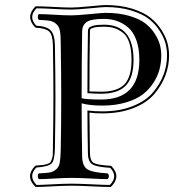

<svg xmlns="http://www.w3.org/2000/svg" viewBox="-20 -706 751 762"><path d="M304 -296Q304 -192 306 -85Q307 -45 328.5 -33Q350 -21 407 -18Q412 -14 412 -7Q412 0 407 5Q387 5 341 2.5Q295 0 264 0Q236 0 195.5 2.5Q155 5 134 5Q130 0 130 -7Q130 -14 134 -18Q164 -19 177.5 -21.5Q191 -24 202.5 -33.5Q214 -43 217 -60Q220 -77 221 -109Q223 -207 223 -321Q223 -408 221 -536Q221 -568 217.5 -585Q214 -602 202.5 -611.5Q191 -621 177.5 -623.5Q164 -626 134 -627Q130 -632 130 -639Q130 -646 134 -650Q156 -650 196 -647.5Q236 -645 263 -645Q285 -645 336.5 -650Q388 -655 399 -655Q452 -655 493 -643Q534 -631 557 -613Q580 -595 595 -571Q610 -547 615 -526.5Q620 -506 620 -486Q620 -459 613.5 -432.5Q607 -406 590 -379Q573 -352 547.5 -332Q522 -312 480 -299.5Q438 -287 386 -287Q335 -287 304 -296ZM306 -583Q304 -455 304 -321V-316Q327 -311 381 -311Q533 -311 533 -468Q533 -514 521 -547Q509 -580 488 -597.5Q467 -615 443.5 -623Q420 -631 392 -631Q342 -631 324.5 -619Q307 -607 306 -583ZM335 -259Q336 -186 337 -96Q338 -67 352.5 -59Q367 -51 419 -48H421L422 -47Q462 -6 421 35L420 36H417Q392 36 343 33.5Q294 31 264 31Q233 31 188.5 33.5Q144 36 123 36H122L120 35Q79 -6 119 -47L121 -48L122 -49Q141 -50 149 -51Q157 -52 167 -55Q177 -58 179.5 -61.5Q182 -65 185.5 -73.5Q189 -82 189.5 -91.5Q190 -101 190 -119Q192 -247 192 -321Q192 -403 190 -526Q189 -568 175 -581Q161 -594 123 -596L121 -597L119 -598Q80 -639 120 -680L121 -681H123Q150 -681 194 -678.5Q238 -676 263 -676Q285 -676 336 -681Q387 -686 399 -686Q458 -686 504.5 -671.5Q551 -657 577.5 -635.5Q604 -614 621.5 -586Q639 -558 645 -533.5Q651 -509 651 -486Q651 -445 636.5 -406.5Q622 -368 592.5 -333Q563 -298 509.5 -277Q456 -256 386 -256Q357 -256 335 -259ZM327 -263V-268L332 -267Q354 -264 386 -264Q454 -264 506 -284.5Q558 -305 586.5 -338.5Q615 -372 629 -409.5Q643 -447 643 -486Q643 -508 637.5 -531Q632 -554 615 -581.5Q598 -609 572.5 -629.5Q547 -650 502 -664Q457 -678 399 -678Q388 -678 337 -673Q286 -668 263 -668Q237 -668 193.5 -670.5Q150 -673 125 -673Q91 -639 124 -604Q164 -602 180.5 -586Q197 -570 198 -526Q200 -403 200 -321Q200 -247 198 -119Q197 -70 185 -57.5Q173 -45 124 -41Q91 -7 125 28Q144 28 188.5 25.5Q233 23 264 23Q294 23 343.5 25.5Q393 28 416 28Q450 -6 417 -40Q366 -43 348 -53Q330 -63 329 -95Q327 -196 327 -263ZM337 -582Q335 -470 335 -343Q359 -342 381 -342Q446 -342 474 -371.5Q502 -401 502 -468Q502 -509 493 -536.5Q484 -564 466.5 -577Q449 -590 432 -595Q415 -600 392 -600Q366 -600 353 -596.5Q340 -593 338.5 -590Q337 -587 337 -582ZM329 -582Q329 -590 332.5 -595Q336 -600 350.5 -604Q365 -608 392 -608Q510 -608 510 -468Q510 -398 479 -366Q448 -334 381 -334Q357 -334 331 -336H327V-340Q327 -468 329 -582Z"/></svg>

Font: Linux Libertine Initials O
Style: Initials
Weight: 400
Designer: Philipp H. Poll
Foundry: Philipp H. Poll
Version: Version 5.0.6